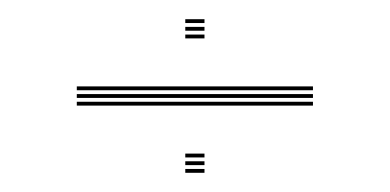

<svg xmlns="http://www.w3.org/2000/svg" viewBox="-20 -505 406 200"><path d="M60 -411V-415H306V-411ZM60 -403V-407H306V-403ZM60 -395V-399H306V-395ZM173 -481V-485H193V-481ZM173 -465V-469H193V-465ZM173 -473V-477H193V-473ZM173 -341V-345H193V-341ZM173 -325V-329H193V-325ZM173 -333V-337H193V-333Z"/></svg>

Font: Big Shoulders Inline Thin
Style: Regular
Weight: 100
Designer: Patric King
Foundry: XO Type Co
Version: Version 2.002